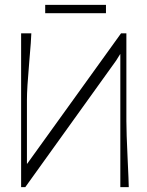

<svg xmlns="http://www.w3.org/2000/svg" viewBox="-20 -770 606 790"><path d="M416 -750V-715.8H166V-750ZM500 -632.8V-272Q500 -224.6 504.9 -122.1Q509.8 -19.5 509.8 0H475.1V-273.9V-546.9H474.1L458 -521L84 0H66.9V-632.8H108.9Q108.9 -613.3 99.9 -509.5Q90.8 -405.8 90.8 -358.9V-96.2H91.8L103 -111.8L478 -632.8Z"/></svg>

Font: Resagokr
Style: Light
Weight: 300
Designer: gluk
Foundry: gluk
Version: Version 0.95